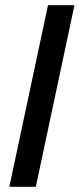

<svg xmlns="http://www.w3.org/2000/svg" viewBox="-20 -720 307 740"><path d="M16 0 165 -700H267L118 0Z"/></svg>

Font: Red Hat Display Medium
Style: Italic
Weight: 500
Italic angle: -12°
Designer: Pentagram, MCKL
Foundry: Pentagram, MCKL
Version: Version 1.023; ttfautohint (v1.8.3)